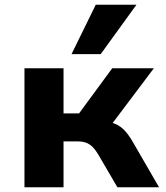

<svg xmlns="http://www.w3.org/2000/svg" viewBox="-20 -796 704 816"><path d="M84 0V-506H250V-314H316L457 -506H634L439 -247L425 -280Q453 -277 473 -268Q493 -259 509.5 -241.5Q526 -224 542 -197L656 0H479L396 -142Q385 -160 373.5 -171.5Q362 -183 347 -189Q332 -195 310 -195H250V0ZM284 -566 387 -776H560L408 -566Z"/></svg>

Font: Nunito Sans 6pt ExtraBold
Style: Regular
Weight: 800
Version: Version 3.101;gftools[0.9.27]